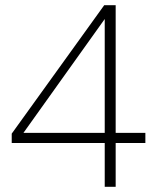

<svg xmlns="http://www.w3.org/2000/svg" viewBox="-20 -717 600 737"><path d="M382 -168H25V-204L380 -697H424V-207H538V-168H424V0H382ZM382 -207V-644L70 -207Z"/></svg>

Font: Hanken Grotesk ExtraLight
Style: Regular
Weight: 200
Designer: Alfredo Marco Pradil
Foundry: Hanken Design Co.
Version: Version 3.014